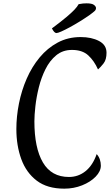

<svg xmlns="http://www.w3.org/2000/svg" viewBox="-20 -1109 658 1150"><path d="M365 21Q263 21 200 -27Q137 -75 107.5 -156Q78 -237 78 -336Q78 -411 93.5 -489Q109 -567 140 -638Q171 -709 217.5 -765Q264 -821 325.5 -854Q387 -887 463 -887Q528 -887 573 -863.5Q618 -840 618 -793Q618 -752 600.5 -729.5Q583 -707 567 -693Q544 -745 508.5 -777.5Q473 -810 411 -810Q356 -810 317 -778Q278 -746 252.5 -695Q227 -644 212.5 -585.5Q198 -527 192 -473Q186 -419 186 -382Q186 -223 237 -136Q288 -49 393 -49Q449 -49 492.5 -84Q536 -119 559 -186Q572 -172 578 -154Q584 -136 584 -117Q584 -83 553 -51Q522 -19 472 1Q422 21 365 21ZM318 -911Q305 -911 291 -939Q346 -980 377.5 -1006.5Q409 -1033 426 -1051Q443 -1069 451 -1084Q465 -1087 476.5 -1088Q488 -1089 498 -1089Q531 -1089 543 -1079.5Q555 -1070 555 -1061Q555 -1051 548 -1044Q541 -1037 518 -1020Q491 -1001 459.5 -981.5Q428 -962 398.5 -946Q369 -930 347.5 -920.5Q326 -911 318 -911Z"/></svg>

Font: Paprika
Style: Regular
Weight: 400
Designer: Eduardo Rodriguez Tunni
Foundry: Eduardo Rodriguez Tunni
Version: Version 1.010; ttfautohint (v1.8.3)